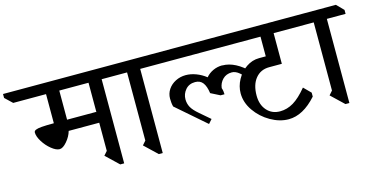

<svg xmlns="http://www.w3.org/2000/svg" viewBox="-182 -1165 3004 1554"><g transform="rotate(-15 1320.0 -388.0)"><path d="M699 -695V10H666L560 -91L589 -124V-360H333Q321 -316 287 -276Q253 -236 225 -236Q196 -236 157.5 -267Q119 -298 92 -341.5Q65 -385 65 -418Q65 -431 80 -438Q95 -445 130.5 -448Q166 -451 232 -451H233V-695H-42L-103 -753V-786H798L855 -728L856 -695ZM589 -695H344V-451H586L589 -448Z M1022 -695V10H989L883 -91L912 -124V-695H838L781 -753V-786H1122L1179 -728V-695Z M1103 -695 1046 -753V-786H1785L1841 -728V-695ZM1891 -436 1848 -389Q1824 -423 1792.5 -449.5Q1761 -476 1730 -476Q1683 -476 1653.5 -446Q1624 -416 1619 -374Q1628 -349 1628 -320H1595L1518 -359Q1510 -418 1487.5 -447.5Q1465 -477 1423 -477Q1372 -477 1342 -442Q1312 -407 1312 -362Q1312 -326 1328.5 -295.5Q1345 -265 1390 -227L1475 -154L1445 -120L1201 -332Q1193 -361 1193 -400Q1193 -442 1216 -476.5Q1239 -511 1278.5 -531Q1318 -551 1364 -551Q1406 -551 1450 -534.5Q1494 -518 1532 -488Q1556 -517 1592.5 -534Q1629 -551 1671 -551V-550Q1780 -550 1891 -436Z M1876 -242Q1876 -165 1918 -117.5Q1960 -70 2028 -70Q2087 -70 2140.5 -102Q2194 -134 2255 -208L2313 -150V-117Q2200 10 2079 10Q2004 10 1928.5 -33Q1853 -76 1804.5 -146Q1756 -216 1756 -293Q1756 -352 1786 -407Q1816 -462 1866 -496Q1916 -530 1974 -530H2030V-695H1661L1603 -753V-786H2355L2413 -728V-695H2140V-438H2034Q1962 -438 1919 -385.5Q1876 -333 1876 -242Z M2586 -695V10H2553L2447 -91L2476 -124V-695H2402L2345 -753V-786H2686L2743 -728V-695Z"/></g></svg>

Font: Inknut Antiqua Light
Style: Regular
Weight: 300
Designer: Claus Eggers Sørensen
Foundry: Claus Eggers Sørensen
Version: Version 1.003; ttfautohint (v1.8.2) -l 8 -r 50 -G 200 -x 14 